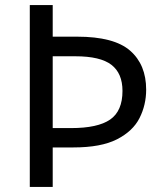

<svg xmlns="http://www.w3.org/2000/svg" viewBox="-20 -734 645 754"><path d="M554 -382Q554 -322 528 -270.5Q502 -219 439.5 -187Q377 -155 268 -155H187V0H97V-714H187V-590H283Q428 -590 491 -535Q554 -480 554 -382ZM259 -231Q364 -231 412.5 -264.5Q461 -298 461 -377Q461 -446 417.5 -479.5Q374 -513 276 -513H187V-231Z"/></svg>

Font: Noto Sans Tai Tham
Style: Regular
Weight: 400
Designer: Monotype Design Team 2013. Revised by David WIlliams 2020
Foundry: Monotype Imaging Inc.
Version: Version 2.002